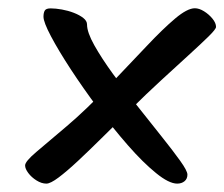

<svg xmlns="http://www.w3.org/2000/svg" viewBox="-20 -569 543 465"><path d="M433.9 -146.1Q433.9 -135.9 426.9 -130.1Q419.9 -124.3 409.1 -124.3Q389.2 -124.3 357.8 -149.9Q326.3 -175.4 289.9 -217Q253.5 -258.6 217.4 -307Q181.4 -355.4 151.5 -401Q121.7 -446.6 103.5 -481Q85.3 -515.4 85.3 -528.5Q85.3 -538.2 88.5 -543.5Q91.6 -548.7 102.7 -548.7Q114.5 -548.7 129.8 -546Q145 -543.3 158.9 -537.9Q172.8 -532.5 181.8 -525.4Q190.8 -518.3 190.8 -509.6Q190.8 -490.8 208.4 -459.4Q226 -428 253.6 -390Q281.2 -352.1 312.3 -312.8Q343.4 -273.5 371 -238.9Q398.7 -204.3 416.3 -179.7Q433.9 -155.2 433.9 -146.1ZM298 -305.4Q262.2 -270.2 229.4 -237.7Q196.6 -205.2 169.2 -179.6Q141.9 -154.1 122 -139.2Q102.1 -124.3 92.4 -124.3Q80.6 -124.3 68.4 -132Q56.3 -139.6 48.5 -150Q40.8 -160.3 40.8 -168.4Q40.8 -178 68.2 -201.2Q95.7 -224.4 142 -263.7Q188.4 -303 243.8 -361.2Q295.2 -414.9 335.1 -457.3Q375 -499.6 404.4 -524.3Q433.8 -549 451.9 -549Q462.3 -549 474.1 -541.7Q485.9 -534.4 494.5 -523.9Q503.2 -513.3 503.2 -503.8Q503.2 -498.5 485.1 -480.7Q467.1 -463 437 -435.6Q406.9 -408.2 370.7 -374.9Q334.4 -341.6 298 -305.4Z"/></svg>

Font: Kalam Variable Light
Style: Regular
Weight: 300
Designer: Lipi Raval, Jonny Pinhorn
Foundry: Indian Type Foundry
Version: Version 3.000